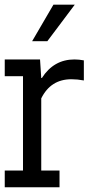

<svg xmlns="http://www.w3.org/2000/svg" viewBox="-20 -789 425 809"><path d="M333.3 -450Q306.4 -455.1 280.8 -455.1Q193.6 -455.1 153.8 -374.4V-70.5H230.8V0H0V-70.5H76.9V-467.9H0V-538.5H148.7L153.8 -460.3H156.4Q206.4 -538.5 293.6 -538.5Q312.8 -538.5 333.3 -534.6ZM205.1 -769.2H294.9L179.5 -615.4H115.4Z"/></svg>

Font: Slabo 13px
Style: Regular
Weight: 400
Designer: John Hudson
Foundry: Tiro Typeworks Ltd.
Version: Version 1.02 Build 005a